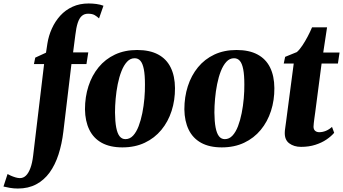

<svg xmlns="http://www.w3.org/2000/svg" viewBox="-158 -835 1976 1106"><path d="M115 -584Q122 -629 140.8 -670.5Q159.5 -712 189.2 -744.8Q219 -777.5 260 -796.2Q301 -815 352.5 -815Q375.5 -815 397.5 -812Q419.5 -809 438 -802L412.5 -729Q401.5 -739.5 387.5 -747.8Q373.5 -756 349.5 -756Q327.5 -756 313 -743Q298.5 -730 289.8 -703.2Q281 -676.5 276 -633.5L263 -533H350.5L340 -466H253.5L207 -77Q198.5 -5.5 179 54.8Q159.5 115 127.8 158.8Q96 202.5 50.5 226.8Q5 251 -55 251Q-79.5 251 -101.8 247Q-124 243 -138 239.5L-114.5 167.5Q-108 171.5 -95.5 177Q-83 182.5 -68.8 186.8Q-54.5 191 -43.5 191Q-23.5 191 -8.5 176.5Q6.5 162 17.2 133Q28 104 33 61L96 -466H37.5L45 -503L107 -531.5Z M632 -547Q704.5 -547 752.8 -521.2Q801 -495.5 825.2 -446.2Q849.5 -397 850 -327.5Q850.5 -258 830.5 -196Q810.5 -134 771.5 -86.8Q732.5 -39.5 676 -12.8Q619.5 14 547 14Q476 14 428.2 -12.2Q380.5 -38.5 356.5 -87.8Q332.5 -137 331.5 -205Q331.5 -276.5 351.5 -338.5Q371.5 -400.5 410 -447.5Q448.5 -494.5 504.5 -520.8Q560.5 -547 632 -547ZM617.5 -499.5Q592.5 -499.5 573.8 -479.2Q555 -459 541.8 -425.2Q528.5 -391.5 520.2 -350.2Q512 -309 508.2 -266.2Q504.5 -223.5 504.5 -186.5Q505 -134.5 511.5 -100.5Q518 -66.5 531 -50Q544 -33.5 564.5 -33.5Q590 -33.5 608.8 -53.8Q627.5 -74 640.5 -108Q653.5 -142 661.8 -183.5Q670 -225 673.8 -268Q677.5 -311 677 -348.5Q677 -403 670.5 -436.2Q664 -469.5 651 -484.5Q638 -499.5 617.5 -499.5Z M1204.5 -547Q1277 -547 1325.2 -521.2Q1373.5 -495.5 1397.8 -446.2Q1422 -397 1422.5 -327.5Q1423 -258 1403 -196Q1383 -134 1344 -86.8Q1305 -39.5 1248.5 -12.8Q1192 14 1119.5 14Q1048.5 14 1000.8 -12.2Q953 -38.5 929 -87.8Q905 -137 904 -205Q904 -276.5 924 -338.5Q944 -400.5 982.5 -447.5Q1021 -494.5 1077 -520.8Q1133 -547 1204.5 -547ZM1190 -499.5Q1165 -499.5 1146.2 -479.2Q1127.5 -459 1114.2 -425.2Q1101 -391.5 1092.8 -350.2Q1084.5 -309 1080.8 -266.2Q1077 -223.5 1077 -186.5Q1077.5 -134.5 1084 -100.5Q1090.5 -66.5 1103.5 -50Q1116.5 -33.5 1137 -33.5Q1162.5 -33.5 1181.2 -53.8Q1200 -74 1213 -108Q1226 -142 1234.2 -183.5Q1242.5 -225 1246.2 -268Q1250 -311 1249.5 -348.5Q1249.5 -403 1243 -436.2Q1236.5 -469.5 1223.5 -484.5Q1210.5 -499.5 1190 -499.5Z M1658 -189.5Q1655 -169.5 1653 -153.5Q1651 -137.5 1649.5 -125.5Q1648 -113.5 1648 -105.5Q1648 -89.5 1657.2 -81.5Q1666.5 -73.5 1681 -73.5Q1700 -73.5 1719 -81.2Q1738 -89 1754.5 -104L1767 -70Q1749.5 -49.5 1722.2 -31Q1695 -12.5 1658.2 -0.8Q1621.5 11 1576 11Q1535.5 11 1508 -9.5Q1480.5 -30 1482.5 -74Q1482.5 -77.5 1483.2 -84.2Q1484 -91 1485.8 -104Q1487.5 -117 1490.5 -138.2Q1493.5 -159.5 1497.5 -192L1534 -469H1476.5L1484.5 -507.5L1552 -535Q1568 -549 1584.2 -573.5Q1600.5 -598 1615 -625.8Q1629.5 -653.5 1639.5 -677.5H1726L1704 -532.5H1798L1788.5 -469H1694.5Z"/></svg>

Font: Merriweather 72pt Black
Style: Italic
Weight: 900
Italic angle: -7.8°
Version: Version 2.101